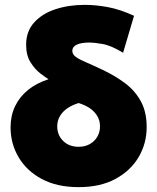

<svg xmlns="http://www.w3.org/2000/svg" viewBox="-20 -755 647 790"><path d="M303.5 15Q214.5 15 152 -18.5Q89.5 -52 56.5 -108Q23.5 -164 23.5 -231Q23.5 -279 42 -317.8Q60.5 -356.5 95.2 -384.8Q130 -413 179.5 -429Q168.5 -436 146.5 -452.5Q124.5 -469 106 -498Q87.5 -527 87.5 -571Q87.5 -626 120.5 -662.5Q153.5 -699 208.2 -717Q263 -735 328.5 -735Q373 -735 423.5 -725.8Q474 -716.5 531.5 -690L486.5 -538Q437 -568 401.8 -574Q366.5 -580 350.5 -580Q313 -580 295.2 -571Q277.5 -562 277.5 -546Q277.5 -531.5 291.8 -521Q306 -510.5 333.8 -498.8Q361.5 -487 401.5 -468Q453.5 -443.5 494.8 -412.5Q536 -381.5 559.8 -337.8Q583.5 -294 583.5 -232Q583.5 -165 550.5 -108.8Q517.5 -52.5 455 -18.8Q392.5 15 303.5 15ZM303.5 -151Q329.5 -151 349.2 -162Q369 -173 380.2 -192Q391.5 -211 391.5 -235Q391.5 -258.5 380.5 -277.2Q369.5 -296 349.8 -309.5Q330 -323 303.5 -331Q277 -323 257.2 -309.5Q237.5 -296 226.5 -277.2Q215.5 -258.5 215.5 -235Q215.5 -199 240 -175Q264.5 -151 303.5 -151Z"/></svg>

Font: Geologica Black
Style: Regular
Weight: 900
Designer: Sindre Bremnes, Frode Helland
Foundry: Monokrom Skriftforlag AS
Version: Version 1.010;gftools[0.9.28]